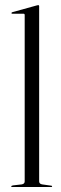

<svg xmlns="http://www.w3.org/2000/svg" viewBox="-20 -750 245 770"><path d="M137 -725V-23Q137 -12.5 149 -10.5L184.5 -5.5Q189 -5.5 189 -2.5Q189 0 185.5 0H28Q25 0 25 -2.5Q25 -5 32 -6.5L67 -10.5Q79 -12.5 79 -22.5V-690Q79 -695 74 -695H28.5Q26 -695 26 -697.5Q26 -700 29 -701L126.5 -728Q130.5 -729.5 133 -729.5Q137 -729.5 137 -725Z"/></svg>

Font: Fraunces 144pt S000 Light
Style: Regular
Weight: 300
Version: Version 1.000; ttfautohint (v1.8.3)